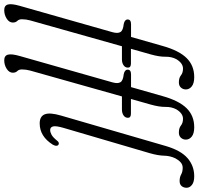

<svg xmlns="http://www.w3.org/2000/svg" viewBox="-54 -726 938 907"><g transform="rotate(90 414.5 -273.0)"><path d="M53.5 -407.5Q53.5 -423.5 76 -423.5H136L178.5 -572.5Q200 -649.5 235.5 -685.8Q271 -722 325.5 -722Q355 -722 369.5 -710.5Q384 -699 384 -682.5Q384 -669 375.2 -659.2Q366.5 -649.5 350.5 -649.5Q329.5 -649.5 317.5 -659.2Q305.5 -669 285.5 -669Q260 -669 241 -637.5Q229 -615 229.5 -586.2Q230 -557.5 218.5 -516.5L192 -423H261.5Q281 -423 281 -409Q281 -396 269.8 -388.2Q258.5 -380.5 242 -380.5H180L58 52.5Q52.5 72.5 52.5 92Q52.5 106 60.2 113.8Q68 121.5 68 135Q68 152 49.8 163.8Q31.5 175.5 9.5 175.5Q-12.5 175.5 -17.2 158.2Q-22 141 -11 102.5L113.5 -335.5Q120.5 -360.5 113 -373.2Q105.5 -386 75 -389Q53.5 -393.5 53.5 -407.5ZM290.5 -407.5Q290.5 -423.5 313 -423.5H373L415.5 -572.5Q437 -649.5 472.5 -685.8Q508 -722 562.5 -722Q592 -722 606.5 -710.5Q621 -699 621 -682.5Q621 -669 612.2 -659.2Q603.5 -649.5 587.5 -649.5Q566.5 -649.5 554.5 -659.2Q542.5 -669 522.5 -669Q497 -669 478 -637.5Q466 -615 466.5 -586.2Q467 -557.5 455.5 -516.5L429 -423H498.5Q518 -423 518 -409Q518 -396 506.8 -388.2Q495.5 -380.5 479 -380.5H417L295 52.5Q289.5 72.5 289.5 92Q289.5 106 297.2 113.8Q305 121.5 305 135Q305 152 286.8 163.8Q268.5 175.5 246.5 175.5Q224.5 175.5 219.8 158.2Q215 141 226 102.5L350.5 -335.5Q357.5 -360.5 350 -373.2Q342.5 -386 312 -389Q290.5 -393.5 290.5 -407.5ZM794 -722Q821.5 -722 835 -711.2Q848.5 -700.5 848.5 -686Q848.5 -672 840.5 -662.5Q832.5 -653 816.5 -653Q798.5 -653 785.8 -660.2Q773 -667.5 754 -667.5Q739.5 -667.5 728.8 -658.2Q718 -649 709.5 -633Q697.5 -608 697 -579.8Q696.5 -551.5 685 -511.5L566 -106Q555 -68.5 558.8 -55Q562.5 -41.5 575.5 -41.5Q586 -41.5 598 -48Q610 -54.5 625.5 -73.5Q634.5 -85.5 643 -81.5Q649 -80 650 -72.2Q651 -64.5 645 -54Q606 8 544.5 8Q511 8 501.5 -16Q492 -40 507.5 -93L651.5 -588.5Q672.5 -659.5 709 -690.8Q745.5 -722 794 -722Z"/></g></svg>

Font: Fraunces 144pt S100 Light
Style: Italic
Weight: 300
Italic angle: -16°
Version: Version 1.000; ttfautohint (v1.8.3)